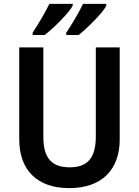

<svg xmlns="http://www.w3.org/2000/svg" viewBox="-20 -958 716 988"><path d="M527 -928V-938H407C389 -899 351 -834 321 -790V-778H385C430 -814 507 -890 527 -928ZM354 -928V-938H234C215 -898 178 -835 148 -790V-778H210C259 -816 333 -890 354 -928ZM596 -240V-714H473V-255C473 -147 432 -97 339 -97C249 -97 203 -141 203 -254V-714H79V-241C79 -85 169 10 336 10C510 10 596 -91 596 -240Z"/></svg>

Font: Noto Sans Kannada SemiCondensed SemiBold
Style: Regular
Weight: 600
Width: 4
Designer: Jelle Bosma - Monotype Design Team
Foundry: Monotype Imaging Inc.
Version: Version 2.005